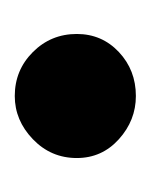

<svg xmlns="http://www.w3.org/2000/svg" viewBox="8 -204 204 260"><g transform="rotate(-90 110.0 -74.0)"><path d="M110 8Q77 8 51.5 -15Q26 -38 26 -72Q26 -107 51.5 -131.5Q77 -156 110 -156Q145 -156 169.5 -131.5Q194 -107 194 -72Q194 -38 169.5 -15Q145 8 110 8Z"/></g></svg>

Font: Manuale
Style: Regular
Weight: 400
Designer: Eduardo Tunni / Pablo Cosgaya
Foundry: Eduardo Tunni / Pablo Cosgaya
Version: Version 1.002